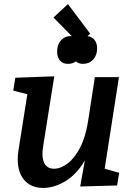

<svg xmlns="http://www.w3.org/2000/svg" viewBox="-20 -910 652 941"><path d="M493 -83 564 -63 554 -1 373 4 396 -124Q357 -57 302 -23Q247 11 191 11Q133 11 100 -26.5Q67 -64 67 -129Q67 -149 70 -170L114 -448L45 -466L55 -529L246 -536L192 -197Q188 -167 188 -157Q188 -121 202.5 -102Q217 -83 244 -83Q277 -83 311 -108.5Q345 -134 372 -185.5Q399 -237 411 -312L445 -532H563ZM409 -733Q431 -730 443.5 -714Q456 -698 456 -673Q456 -639 436.5 -618Q417 -597 387 -597Q366 -597 352 -609Q336 -597 313 -597Q288 -597 274 -613Q260 -629 260 -657Q260 -691 278.5 -712Q297 -733 327 -733H332L242 -824L313 -890L422 -745Z"/></svg>

Font: Bitter Pro SemiBold
Style: Italic
Weight: 600
Italic angle: -9°
Designer: Sol Matas, and Bitter project Authors
Foundry: Sol Matas
Version: Version 1.010